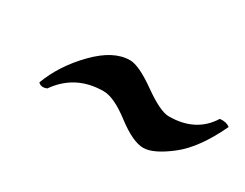

<svg xmlns="http://www.w3.org/2000/svg" viewBox="-34 -488 544 426"><g transform="rotate(30 238.0 -275.0)"><path d="M63 -209Q83 -262.2 127 -307.1Q170.9 -352.1 212.9 -352.1Q235.8 -352.1 281.5 -319.6Q327.1 -287.1 349.1 -287.1Q418 -287.1 450.2 -338.9Q466.3 -340.8 476.1 -333Q442.9 -262.2 401.9 -230.2Q360.8 -198.2 335 -198.2Q308.1 -198.2 265.6 -230.7Q223.1 -263.2 196.8 -263.2Q125 -263.2 85 -206.1Q70.8 -200.2 63 -209Z"/></g></svg>

Font: Linux Libertine
Style: Semibold Italic
Weight: 600
Italic angle: -11.5°
Designer: Philipp H. Poll
Foundry: Philipp H. Poll
Version: Version 5.1.2 ; ttfautohint (v0.9)